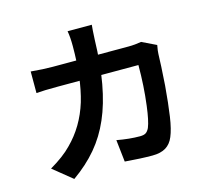

<svg xmlns="http://www.w3.org/2000/svg" viewBox="-117 -941 1234 1126"><g transform="rotate(-15 500.0 -378.5)"><path d="M526 -713Q519 -422 441 -244Q403 -156 343.5 -85.5Q284 -15 199 45L83 -49Q168 -99 214 -147Q310 -242 352 -379Q392 -514 392 -710Q392 -765 385 -802H532Q529 -776 526 -713ZM865 -535Q864 -478 855 -346Q846 -238 835 -163Q824 -88 806 -46Q790 -7 759 12Q728 31 677 31Q609 31 511 23L496 -111Q572 -97 636 -97Q660 -97 672 -105Q684 -113 693 -132Q709 -171 720 -259Q735 -376 735 -503H247Q159 -503 115 -499V-630Q190 -623 247 -623H710Q745 -623 785 -630L872 -588Q865 -551 865 -535Z"/></g></svg>

Font: Merged Yaku Han JP
Style: Bold
Weight: 700
Designer: Ryoko NISHIZUKA 西塚涼子 (kana, bopomofo & ideographs); Paul D. Hunt (Latin, Greek & Cyrillic); Sandoll Communications 산돌커뮤니
Foundry: Adobe
Version: Version 2.004